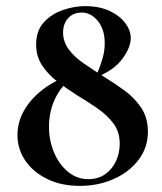

<svg xmlns="http://www.w3.org/2000/svg" viewBox="-20 -594 529 627"><path d="M296 -351Q307 -376 314.5 -401.5Q322 -427 322 -453Q322 -498 299.5 -525.5Q277 -553 247 -553Q219 -553 202.5 -534.5Q186 -516 186 -488Q186 -457 205 -432Q224 -407 254 -386.5Q284 -366 317 -345Q353 -323 386.5 -298.5Q420 -274 441.5 -241.5Q463 -209 463 -164Q463 -112 432.5 -72Q402 -32 351.5 -9.5Q301 13 241 13Q179 13 133 -10Q87 -33 62 -70.5Q37 -108 37 -153Q37 -195 58.5 -233Q80 -271 119.5 -301.5Q159 -332 212 -349L218 -340Q183 -318 161.5 -275Q140 -232 140 -180Q140 -135 156.5 -96Q173 -57 202 -33Q231 -9 268 -9Q301 -9 324 -25.5Q347 -42 359 -68.5Q371 -95 371 -124Q371 -164 350 -191.5Q329 -219 297 -241Q265 -263 230 -284Q197 -305 167 -328Q137 -351 117.5 -380.5Q98 -410 98 -448Q98 -494 123.5 -521.5Q149 -549 186 -561.5Q223 -574 257 -574Q305 -574 338.5 -558Q372 -542 389.5 -518Q407 -494 407 -470Q407 -439 380 -402.5Q353 -366 302 -345Z"/></svg>

Font: Cormorant Garamond Light
Style: Regular
Weight: 300
Designer: Christian Thalmann (Catharsis Fonts)
Foundry: Catharsis Fonts
Version: Version 4.001